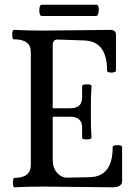

<svg xmlns="http://www.w3.org/2000/svg" viewBox="-20 -793 568 816"><path d="M158 -725Q147 -725 147 -749Q147 -773 158 -773H390Q397 -773 399 -761Q401 -749 398 -737Q395 -725 388 -725ZM41 3Q35 3 35 -16.5Q35 -36 41 -37Q111 -37 111 -92V-572Q111 -626 39 -626Q32 -626 32 -646Q32 -666 39 -666Q100 -663 160 -663Q208 -663 304 -664.5Q400 -666 448 -666Q473 -666 473 -645V-494Q473 -485 454 -484.5Q435 -484 435 -494Q435 -617 339 -621L224 -625Q204 -625 204 -601V-333H278Q304 -333 316.5 -344Q329 -355 329 -382V-427Q329 -434 349 -434.5Q369 -435 369 -427Q366 -391 366 -318Q366 -245 369 -208Q369 -201 349 -200.5Q329 -200 329 -208V-251Q329 -297 278 -297H204V-115Q204 -79 223 -58Q242 -37 268 -38L363 -40Q459 -43 459 -168Q459 -176 479 -176Q499 -176 499 -168V-24Q499 3 458 3Q410 3 311.5 1.5Q213 0 164 0Q102 0 41 3Z"/></svg>

Font: Junicode Cond Medium
Style: Regular
Weight: 500
Width: 3
Designer: Peter S. Baker
Version: Version 2.201